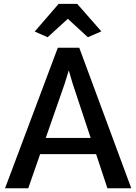

<svg xmlns="http://www.w3.org/2000/svg" viewBox="-20 -1006 728 1026"><path d="M131 0H7L289 -751H403.5L681.5 0H554L493.5 -182.5H194.5ZM325.5 -558.5 224.5 -269H464.5L368.5 -558.5L347.5 -630ZM234.5 -807 165.5 -837.5 293.5 -985.5H392.5L521.5 -838.5L449.5 -807L342.5 -905.5Z"/></svg>

Font: Merriweather Sans
Style: Regular
Weight: 400
Designer: Eben Sorkin
Foundry: Eben Sorkin
Version: Version 1.008; ttfautohint (v1.7.19-72a1) -l 8 -r 50 -G 200 